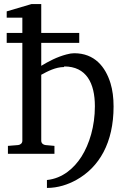

<svg xmlns="http://www.w3.org/2000/svg" viewBox="-20 -754 614 945"><path d="M296 -427C405 -427 447 -345 447 -231C447 -132 420 -45 381 17C345 73 289 124 211 132V171C266 171 315 154 355 132C469 69 539 -52 539 -230C539 -273 534 -311 524 -344C499 -425 446 -492 345 -492C334 -492 321 -490 307 -486C261 -474 219 -452 183 -430V-543H370V-592H183V-734H135L13 -698V-667H90V-592H13V-543H90V-61C90 -49 80 -41 69 -40L19 -36V3H248V-36L204 -40C193 -41 183 -49 183 -61V-386C214 -403 254 -424 295 -424Z"/></svg>

Font: Veleka
Style: Regular
Weight: 400
Designer: Stefan Peev, Context Ltd, 2016; SIL International, 1997-2014.
Foundry: Stefan Peev, Context Ltd, 2016
Version: Version 1.000